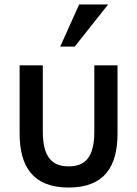

<svg xmlns="http://www.w3.org/2000/svg" viewBox="-20 -821 614 861"><path d="M288 20C128 20 68 -74 68 -222V-528H172V-231C172 -117 213 -75 288 -75C363 -75 403 -117 403 -231V-528H507V-222C507 -74 448 20 288 20ZM315 -612H250L335 -801H465Z"/></svg>

Font: Repo Medium
Style: Regular
Weight: 500
Designer: Stefan Peev
Foundry: Context Ltd
Version: Version 1.502